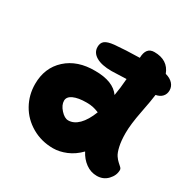

<svg xmlns="http://www.w3.org/2000/svg" viewBox="-167 -914 1043 1058"><g transform="rotate(30 354.0 -385.0)"><path d="M299.8 -21Q224.6 -21 163.8 -56.4Q103 -91.8 70.1 -150.6Q37.1 -209.5 37.1 -278.8Q37.1 -382.3 106.4 -445.3Q175.8 -508.3 289.1 -506.8Q403.3 -506.8 446.8 -444.8Q455.6 -494.1 460 -554.2Q435.1 -553.7 405.3 -552.2Q375.5 -550.8 366.2 -550.8Q302.7 -550.8 267.8 -571.3Q232.9 -591.8 232.9 -627.9Q232.9 -653.8 249.3 -666.7Q265.6 -679.7 307.1 -684.1Q374 -690.4 464.8 -691.9Q466.3 -759.8 519 -759.8Q605.5 -759.8 632.8 -687Q664.6 -678.2 680.7 -659.9Q696.8 -641.6 696.8 -618.2Q696.8 -594.7 682.6 -578.9Q668.5 -563 642.1 -558.1Q638.2 -523.4 621.1 -436.5Q604 -349.6 604 -293.9Q604 -245.6 611.8 -210.9Q619.6 -176.3 630.6 -160.2Q641.6 -144 652.6 -134.3Q663.6 -124.5 671.4 -117.2Q679.2 -109.9 679.2 -101.1Q679.2 -66.9 652.1 -38.3Q625 -9.8 584 -9.8Q545.4 -9.8 513.4 -33Q481.4 -56.2 461.9 -94.2Q425.3 -56.6 382.3 -38.8Q339.4 -21 299.8 -21ZM221.2 -278.8Q221.2 -251.5 246.3 -223.6Q271.5 -195.8 294.9 -195.8Q330.1 -195.8 360.6 -226.3Q391.1 -256.8 414.1 -315.9Q411.6 -316.9 403.8 -319.8Q396 -322.8 390.9 -324.2Q385.7 -325.7 377 -327.9Q368.2 -330.1 357.4 -331.1Q346.7 -332 334 -332Q282.2 -332 251.7 -318.1Q221.2 -304.2 221.2 -278.8Z"/></g></svg>

Font: Shantell Sans Irregular
Style: Regular
Weight: 800
Designer: Stephen Nixon, Anya Danilova, Shantell Martin
Foundry: Arrow Type
Version: Version 1.006;[9816181b4]